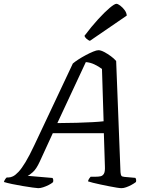

<svg xmlns="http://www.w3.org/2000/svg" viewBox="-52 -982 783 1002"><path d="M147.8 0Q140.8 0 118.5 -3.2Q96.2 -6.3 67.2 -11.1Q38.2 -15.9 11.4 -21.5Q-15.4 -27.2 -31.6 -32.2Q-29.6 -39.5 -25.1 -46.4Q-20.6 -53.3 -16.6 -56H-6.3Q3.4 -56 15.9 -62Q28.4 -68 44.6 -85.1Q60.8 -102.3 81.1 -135.8Q101.4 -169.4 127.2 -224.3L328.1 -650.5Q338.4 -659.5 356.6 -671.4Q374.9 -683.2 395.7 -694.3Q416.5 -705.4 434.4 -712.7Q452.3 -720 461.6 -720Q473.9 -720 491.4 -710.8Q508.9 -701.7 526.4 -688.9Q543.9 -676 554.2 -663.7L576.8 -83.8Q578 -69.8 581.3 -64.9Q584.5 -60 597.8 -58.8L654.4 -53.8Q657.2 -50.5 658.2 -44.8Q659.2 -39 657.6 -32.2Q647.9 -24.6 634 -17.1Q620.1 -9.5 606.5 -4.8Q593 0 581.9 0Q574.7 0 557.3 -2.7Q539.8 -5.3 517.6 -9.9Q495.3 -14.4 473.1 -19Q450.8 -23.5 433 -28.2Q415.2 -32.8 407.2 -35.6Q409 -43.1 413.1 -49.6Q417.3 -56.1 421 -59.7H446.9Q461.7 -59.7 472.8 -62.1Q483.9 -64.5 490.3 -75.5Q496.8 -86.5 495.5 -113.2L490 -287H223.6L155.6 -138.9Q137.5 -99.4 118.8 -83.2Q100.1 -67 92.6 -64.4L221.8 -53.3Q224.5 -50.5 225.7 -44.5Q226.8 -38.4 224.8 -31.4Q216.1 -23.6 201.9 -16.5Q187.6 -9.3 173.4 -4.7Q159.1 0 147.8 0ZM247.3 -339.6Q301.9 -339.8 348.4 -341.2Q394.9 -342.6 430.9 -344.5Q467 -346.4 488.7 -349.1L480.2 -622.3Q461.9 -635.9 440.5 -646Q419.1 -656.1 395.9 -657.9ZM417.1 -768.8Q408 -771.8 399.2 -780Q390.5 -788.3 388.7 -794.9Q425.9 -844.2 460.2 -881.6Q494.5 -919 520.1 -940.6Q545.8 -962.1 555.3 -962.1Q563.1 -962.1 575.6 -952.6Q588.2 -943 598.5 -929.1Q608.7 -915.2 609.5 -900.6Z"/></svg>

Font: Texturina Medium
Style: Italic
Weight: 500
Italic angle: -11°
Designer: Guillermo Torres Carreño
Foundry: Omnibus-Type
Version: Version 1.002